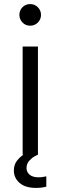

<svg xmlns="http://www.w3.org/2000/svg" viewBox="-20 -758 296 941"><path d="M128 -632Q105 -632 90 -648Q75 -664 75 -685Q75 -707 90 -722.5Q105 -738 128 -738Q150 -738 165.5 -722.5Q181 -707 181 -685Q181 -663 165.5 -647.5Q150 -632 128 -632ZM91 0V-530H166V0Q166 0 152 7Q138 14 124 29Q110 44 110 66Q110 85 125 98Q140 111 169 111Q183 111 195 108.5Q207 106 207 106V157Q207 157 192.5 160Q178 163 157 163Q104 163 76 138.5Q48 114 48 78Q48 49 63 30Q78 11 95 0Z"/></svg>

Font: Be Vietnam Pro Light
Style: Regular
Weight: 300
Designer: Lam Bao, Tony Le, Vietanh Nguyen
Foundry: Yellow Type Foundry
Version: Version 1.002; ttfautohint (v1.8.3)